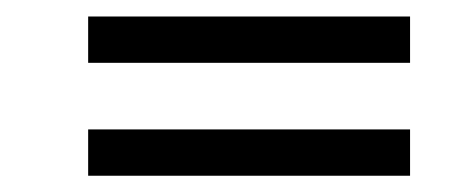

<svg xmlns="http://www.w3.org/2000/svg" viewBox="-20 -426 558 235"><path d="M87.9 -349.1V-405.8H481.9V-349.1ZM87.9 -210.9V-267.6H481.9V-210.9Z"/></svg>

Font: Elstob 8pt SemiBold
Style: Italic
Weight: 600
Italic angle: -20°
Designer: Peter S. Baker
Version: Version 1.015